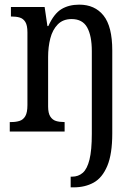

<svg xmlns="http://www.w3.org/2000/svg" viewBox="-20 -566 587 826"><path d="M284 240V194H290Q317 194 336 177.5Q355 161 365 120.5Q375 80 375 10V-346Q375 -412 355 -448Q335 -484 288 -484Q251 -484 228.5 -461Q206 -438 196.5 -401Q187 -364 187 -321V-108Q187 -79 196.5 -64.5Q206 -50 221 -45.5Q236 -41 255 -41H258V0H22V-41H30Q49 -41 64.5 -46Q80 -51 89 -66.5Q98 -82 98 -114V-427Q98 -457 89 -471.5Q80 -486 65 -490.5Q50 -495 29 -495H27V-536H172L184 -454H188Q212 -507 244 -526.5Q276 -546 321 -546Q388 -546 425.5 -499Q463 -452 463 -349V8Q463 97 441.5 148Q420 199 383 219.5Q346 240 297 240Z"/></svg>

Font: Noto Serif Condensed
Style: Regular
Weight: 400
Width: 3
Designer: Monotype Design Team
Foundry: Monotype Imaging Inc.
Version: Version 2.015